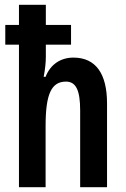

<svg xmlns="http://www.w3.org/2000/svg" viewBox="-20 -780 524 800"><path d="M171 -760H59V-676H2V-594H59V0H170V-256C170 -390 195 -440 255 -440C297 -440 314 -403 314 -320V0H426V-349C426 -473 379 -540 286 -540C233 -540 190 -512 170 -460H162C168 -491 171 -520 171 -543V-594H276V-676H171Z"/></svg>

Font: Noto Sans Myanmar UI ExtraCondensed SemiBold
Style: Regular
Weight: 600
Width: 2
Designer: Monotype Design Team
Foundry: Monotype Imaging Inc.
Version: Version 2.103